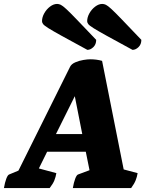

<svg xmlns="http://www.w3.org/2000/svg" viewBox="-53 -958 746 978"><path d="M-33 0Q-28 -29 -21 -47.5Q-14 -66 -7 -69L41 -89L304 -618Q311 -632 330.5 -640.5Q350 -649 371.5 -652.5Q393 -656 406 -656Q423 -656 438 -654Q453 -652 467 -648L577 -95L648 -76Q645 -57 638 -39.5Q631 -22 615 0H318Q323 -29 330 -47.5Q337 -66 344 -69L403 -91L384 -185H187L145 -100L234 -76Q231 -57 224 -39.5Q217 -22 200 0ZM232 -275H366L328 -468ZM622 -704Q638 -704 652.5 -718Q667 -732 667 -755Q604 -821 568.5 -858Q533 -895 514.5 -912Q496 -929 486.5 -933.5Q477 -938 468 -938Q450 -938 432 -924.5Q414 -911 402.5 -890.5Q391 -870 391 -850Q391 -843 396.5 -835.5Q402 -828 423.5 -814.5Q445 -801 492 -775Q539 -749 622 -704ZM392 -704Q408 -704 422.5 -718Q437 -732 437 -755Q374 -821 338.5 -858Q303 -895 284.5 -912Q266 -929 256.5 -933.5Q247 -938 238 -938Q220 -938 202 -924.5Q184 -911 172.5 -890.5Q161 -870 161 -850Q161 -843 166.5 -835.5Q172 -828 193.5 -814.5Q215 -801 262 -775Q309 -749 392 -704Z"/></svg>

Font: Petrona Black
Style: Italic
Weight: 900
Italic angle: -9°
Designer: Ringo R. Seeber
Foundry: Ringo R. Seeber
Version: Version 2.001; ttfautohint (v1.8.3)